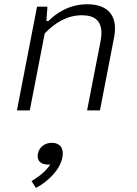

<svg xmlns="http://www.w3.org/2000/svg" viewBox="-20 -532 660 925"><path d="M461.5 0 529.5 -351C551.5 -464 492 -511.5 400.5 -511.5C310 -511.5 247.5 -465 213 -430.5H203.5L208.5 -500H158.5L61.5 0H123.5L195.5 -371C246.5 -424.5 306 -458.5 375 -458.5C434.5 -458.5 483.5 -433 464.5 -333.5L399.5 0ZM212 261C215 261 218.5 261 222 260.5C201.5 293 169.5 317.5 132 340.5L153 373.5C210.5 343 268.5 288 280.5 226.5C290 178 264.5 156 230 156C198.5 156 169 174.5 162.5 208.5C156 241 176 261 212 261Z"/></svg>

Font: Monaspace Neon ExtraLight
Style: Italic
Weight: 200
Italic angle: -11°
Designer: Riley Cran & the Lettermatic Team
Foundry: Lettermatic
Version: Version 1.200 (Monaspace Neon)